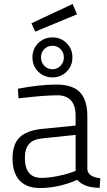

<svg xmlns="http://www.w3.org/2000/svg" viewBox="-20 -935 539 965"><path d="M419 -351V-83Q423 -46 484 -39L481 9Q404 9 368 -31Q274 10 180 10Q113 10 78 -28.5Q43 -67 43 -138.5Q43 -210 78.5 -244.5Q114 -279 190 -287L360 -304V-351Q360 -407 335.5 -431.5Q311 -456 270 -456Q206 -456 104 -444L73 -441L70 -489Q180 -510 262.5 -510Q345 -510 382 -471Q419 -432 419 -351ZM105 -142Q105 -41 188 -41Q224 -41 267 -49.5Q310 -58 335 -67L360 -76V-257L197 -240Q148 -236 126.5 -212Q105 -188 105 -142ZM243.5 -546Q201 -546 172 -575Q143 -604 143 -646.5Q143 -689 172 -718Q201 -747 243.5 -747Q286 -747 315 -718Q344 -689 344 -646.5Q344 -604 315 -575Q286 -546 243.5 -546ZM243.5 -705Q219 -705 202.5 -688Q186 -671 186 -646.5Q186 -622 202.5 -604.5Q219 -587 243.5 -587Q268 -587 284.5 -604.5Q301 -622 301 -646.5Q301 -671 284.5 -688Q268 -705 243.5 -705ZM138 -818 345 -915 367 -863 157 -776Z"/></svg>

Font: Titillium Web
Style: Light
Weight: 300
Version: Version 1.001;PS 57.000;hotconv 1.0.70;makeotf.lib2.5.55311